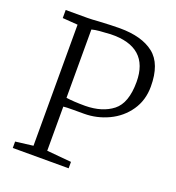

<svg xmlns="http://www.w3.org/2000/svg" viewBox="-137 -875 904 985"><g transform="rotate(20 314.5 -382.5)"><path d="M139 -47V-708L56 -714V-758H175Q197 -758 236 -761Q306 -765 350 -765Q470 -765 535.5 -713.5Q601 -662 601 -538Q601 -463 562 -406.5Q523 -350 459.5 -320Q396 -290 326 -290H268Q227 -290 214 -288V-47L348 -35V0H43V-35ZM318 -330Q411 -331 467.5 -375.5Q524 -420 524 -535Q524 -630 471.5 -676.5Q419 -723 315 -720L287 -718Q281 -718 257 -716Q233 -714 214 -709V-336Q254 -330 318 -330Z"/></g></svg>

Font: Martel Light
Style: Regular
Weight: 300
Designer: Dan Reynolds
Foundry: Dan Reynolds
Version: Version 1.001; ttfautohint (v1.1) -l 5 -r 5 -G 72 -x 0 -D la